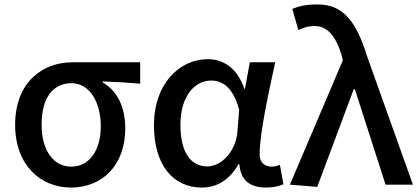

<svg xmlns="http://www.w3.org/2000/svg" viewBox="-20 -830 1882 863"><path d="M299 13C438 13 543 -85 543 -253C543 -350 506 -423 442 -459V-464C502 -462 549 -459 610 -454V-550H305C172 -550 48 -461 48 -269C48 -87 163 13 299 13ZM300 -81C222 -81 167 -152 167 -269C167 -397 223 -456 301 -456C386 -456 433 -366 433 -263C433 -150 379 -81 300 -81Z M887 13C956 13 1012 -22 1052 -92H1056C1061 -18 1106 13 1175 13C1211 13 1237 6 1254 -2L1238 -89C1226 -84 1213 -81 1201 -81C1170 -81 1147 -99 1147 -136C1147 -231 1187 -411 1217 -550H1103L1081 -431H1078C1046 -527 981 -564 914 -564C787 -564 672 -454 672 -267C672 -87 759 13 887 13ZM912 -82C836 -82 791 -147 791 -269C791 -403 859 -468 929 -468C978 -468 1027 -440 1055 -337L1047 -236C1040 -152 977 -82 912 -82Z M1406 10 1570 -429H1575L1713 0H1836L1631 -574C1582 -733 1523 -810 1408 -810C1353 -810 1323 -802 1294 -790L1321 -695C1343 -705 1363 -713 1395 -713C1452 -713 1490 -667 1516 -580L1521 -559L1283 0Z"/></svg>

Font: Noto Sans Japanese Medium
Style: Regular
Weight: 500
Designer: Ryoko NISHIZUKA (kana & ideographs); Paul D. Hunt (Latin, Greek & Cyrillic); Wenlong ZHANG (bopomofo); Sandoll Communica
Foundry: Adobe Systems Incorporated
Version: Version 1.000;PS 1;hotconv 1.0.78;makeotf.lib2.5.61930